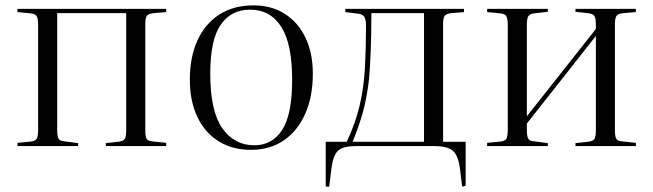

<svg xmlns="http://www.w3.org/2000/svg" viewBox="-20 -544 2431 715"><path d="M45 0V-12L96 -17Q112 -19 117 -28Q122 -37 122 -63V-448Q122 -474 117 -483Q112 -492 96 -494L45 -499V-511H599V-499L552 -495Q532 -493 526.5 -484.5Q521 -476 521 -454V-58Q521 -35 526.5 -26.5Q532 -18 552 -17L599 -12V0H374V-11L420 -16Q439 -18 444.5 -26.5Q450 -35 450 -58V-495H193V-61Q193 -37 198 -28Q203 -19 218 -18L271 -11V0Z M915 14Q845 14 794 -18Q743 -50 715 -108.5Q687 -167 687 -247Q687 -332 715.5 -394Q744 -456 797 -490Q850 -524 924 -524Q991 -524 1040.5 -492.5Q1090 -461 1117.5 -404Q1145 -347 1145 -270Q1145 -184 1116.5 -120Q1088 -56 1036.5 -21Q985 14 915 14ZM927 -3Q994 -3 1031 -60.5Q1068 -118 1068 -247Q1068 -380 1027.5 -444Q987 -508 911 -508Q841 -508 802 -452Q763 -396 763 -269Q763 -131 807.5 -67Q852 -3 927 -3Z M1701 151 1693 85Q1687 36 1667 18Q1647 0 1596 0H1308Q1256 0 1238 18Q1220 36 1214 85L1206 151H1193V-16H1271Q1304 -85 1319.5 -152Q1335 -219 1339 -291.5Q1343 -364 1343 -448Q1343 -472 1336.5 -481.5Q1330 -491 1314 -493L1266 -499V-511H1708V-499L1661 -495Q1641 -493 1635.5 -484.5Q1630 -476 1630 -454V-16H1714V148ZM1293 -16H1559V-495H1363Q1363 -416 1360.5 -353.5Q1358 -291 1354 -247Q1346 -180 1332 -128.5Q1318 -77 1293 -16Z M1794 0V-12L1845 -17Q1861 -19 1866 -28Q1871 -37 1871 -63V-448Q1871 -474 1866 -483Q1861 -492 1845 -494L1794 -499V-511H2020V-500L1967 -494Q1952 -492 1947 -483Q1942 -474 1942 -451V-111L2199 -436V-453Q2199 -476 2193.5 -484.5Q2188 -493 2169 -495L2123 -500V-511H2348V-499L2301 -495Q2281 -493 2275.5 -484.5Q2270 -476 2270 -454V-58Q2270 -35 2275.5 -26.5Q2281 -18 2301 -17L2348 -12V0H2123V-11L2169 -16Q2188 -18 2193.5 -26.5Q2199 -35 2199 -58V-410L1942 -84V-61Q1942 -37 1947 -28Q1952 -19 1967 -18L2020 -11V0Z"/></svg>

Font: Literata 72pt Light
Style: Regular
Weight: 300
Designer: Latin by Veronika Burian and Jose Scaglione. Greek by Irene Vlachou. Cyrillic by Vera Evstafieva.
Foundry: TypeTogether
Version: Version 3.002